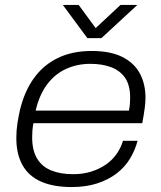

<svg xmlns="http://www.w3.org/2000/svg" viewBox="-20 -744 652 776"><path d="M270 12Q196 12 146 -10Q96 -32 71 -76.5Q46 -121 46 -186Q46 -217 50.5 -246Q55 -275 61 -301Q79 -375 117 -428Q155 -481 213.5 -509.5Q272 -538 350 -538Q426 -538 474 -514Q522 -490 545 -447.5Q568 -405 568 -349Q568 -331 565 -307.5Q562 -284 555 -246H115Q112 -230 111 -216.5Q110 -203 110 -189Q110 -136 130 -103Q150 -70 187.5 -55Q225 -40 275 -40Q316 -40 349 -50.5Q382 -61 408 -79Q434 -97 451.5 -122Q469 -147 477 -175H536Q526 -137 505.5 -103Q485 -69 452 -43.5Q419 -18 373.5 -3Q328 12 270 12ZM124 -297H501Q504 -311 505 -324Q506 -337 506 -349Q506 -400 485.5 -429.5Q465 -459 429 -472.5Q393 -486 345 -486Q292 -486 247 -465.5Q202 -445 170.5 -403Q139 -361 124 -297ZM535 -724 390 -590H333L234 -724H298L378 -615H350L467 -724Z"/></svg>

Font: Archivo SemiExpanded ExtraLight
Style: Italic
Weight: 250
Width: 6
Italic angle: -10°
Designer: Hector Gatti
Foundry: Omnibus-Type
Version: Version 2.001